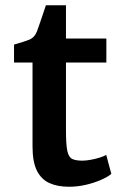

<svg xmlns="http://www.w3.org/2000/svg" viewBox="-20 -704 470 732"><path d="M243 8Q199.5 8 168.5 -6Q137.5 -20 120.8 -53.2Q104 -86.5 104 -145.5V-465.5H33.5V-534Q70.5 -544.5 91 -552.5Q111.5 -560.5 121 -584.5Q125 -595.5 130.2 -610.8Q135.5 -626 141.8 -644.5Q148 -663 155 -684H231.5V-557H385.5V-465.5H231.5V-207.5Q231.5 -154 236.5 -129.5Q241.5 -105 255 -98.2Q268.5 -91.5 294 -91.5Q308 -91.5 325.8 -94.8Q343.5 -98 359.8 -103Q376 -108 385 -113.5L404.5 -41Q390 -29 364 -17.8Q338 -6.5 306.5 0.8Q275 8 243 8Z"/></svg>

Font: Merriweather Sans Medium
Style: Regular
Weight: 500
Designer: Eben Sorkin
Foundry: Eben Sorkin
Version: Version 2.001